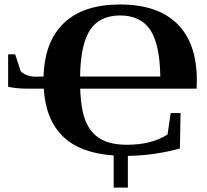

<svg xmlns="http://www.w3.org/2000/svg" viewBox="-20 -682 920 852"><path d="M100.1 -288.6Q54.7 -288.6 16.1 -296.9V-440.9H47.4L71.8 -366.2Q80.1 -356.4 98.1 -349.1Q116.2 -341.8 137.2 -341.8L173.3 -342.3Q177.7 -498 263.9 -580.1Q350.1 -662.1 513.2 -662.1Q678.7 -662.1 766.1 -576.7Q853.5 -491.2 853.5 -324.2L852.5 -288.6H335.9Q338.9 -195.3 360.8 -142.8Q382.8 -90.3 427.2 -64.9Q471.7 -39.6 543 -39.6Q653.3 -39.6 723.6 -85.4L737.3 -180.2H781.2L778.3 -22.9Q662.6 8.3 547.4 9.8V150.4H484.4V7.8Q335.4 -2.4 259 -76.9Q182.6 -151.4 174.3 -288.6ZM513.2 -613.3Q422.9 -613.3 380.1 -549.6Q337.4 -485.8 335.4 -342.3H691.4Q689 -487.8 646 -550.5Q603 -613.3 513.2 -613.3Z"/></svg>

Font: Tinos
Style: Bold
Weight: 700
Designer: Steve Matteson
Foundry: Monotype Imaging Inc.
Version: Version 1.23